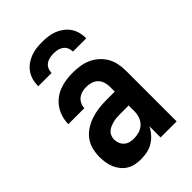

<svg xmlns="http://www.w3.org/2000/svg" viewBox="-220 -836 939 939"><g transform="rotate(-45 250.0 -366.0)"><path d="M189 8Q169 8 150 4.5Q131 1 114 -9Q97 -19 84.5 -34.5Q72 -50 64.5 -67.5Q57 -85 54 -104.5Q51 -124 51 -143Q51 -170 57.5 -196Q64 -222 79.5 -243Q95 -264 117.5 -278.5Q140 -293 165 -301.5Q190 -310 216.5 -313.5Q243 -317 269 -317H330V-351Q330 -368 325 -383.5Q320 -399 308.5 -410.5Q297 -422 281 -427Q265 -432 248 -432Q234 -432 219.5 -428.5Q205 -425 193 -416Q181 -407 174.5 -393Q168 -379 168 -365H57Q57 -388 63.5 -411Q70 -434 83 -454Q96 -474 115 -489Q134 -504 156 -512.5Q178 -521 201.5 -524.5Q225 -528 248 -528Q273 -528 298 -524.5Q323 -521 345.5 -511Q368 -501 387 -484.5Q406 -468 418.5 -446.5Q431 -425 436 -400.5Q441 -376 441 -351V0H330V-78Q325 -68 323.5 -65.5Q322 -63 319 -58.5Q316 -54 312.5 -49.5Q309 -45 305.5 -41Q302 -37 298 -33Q294 -29 290 -25.5Q286 -22 281.5 -19Q277 -16 272.5 -13Q268 -10 263 -7.5Q258 -5 253 -3Q248 -1 242.5 0.5Q237 2 232 3.5Q227 5 221.5 5.5Q216 6 210.5 6.5Q205 7 199.5 7.5Q194 8 189 8ZM234 -88Q253 -88 271.5 -93.5Q290 -99 303.5 -112Q317 -125 323.5 -143Q330 -161 330 -180V-221H269Q257 -221 245.5 -220Q234 -219 222.5 -216Q211 -213 200 -208.5Q189 -204 180 -196Q171 -188 166.5 -177Q162 -166 162 -154Q162 -140 167 -127Q172 -114 182.5 -104.5Q193 -95 206.5 -91.5Q220 -88 234 -88ZM84 -600Q84 -621 89 -641Q94 -661 105.5 -678Q117 -695 133.5 -707.5Q150 -720 169.5 -727.5Q189 -735 209 -737.5Q229 -740 250 -740Q271 -740 291 -737.5Q311 -735 330.5 -727.5Q350 -720 366.5 -707.5Q383 -695 394.5 -678Q406 -661 411 -641Q416 -621 416 -600H324Q324 -614 318.5 -626.5Q313 -639 302 -647Q291 -655 277.5 -658Q264 -661 250 -661Q236 -661 222.5 -658Q209 -655 198 -647Q187 -639 181.5 -626.5Q176 -614 176 -600Z"/></g></svg>

Font: Zed Mono
Style: Bold
Weight: 700
Monospace: yes
Designer: Belleve Invis
Foundry: Belleve Invis
Version: Version 1.0.0; ttfautohint (v1.8.4)